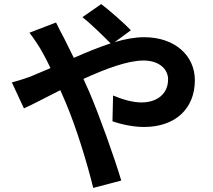

<svg xmlns="http://www.w3.org/2000/svg" viewBox="-20 -853 1040 939"><path d="M38 -450 97 -323C140 -342 203 -376 275 -412L302 -350C353 -229 405 -60 436 66L573 30C540 -82 463 -296 416 -405L388 -467C495 -516 604 -557 682 -557C757 -557 802 -516 802 -465C802 -393 747 -352 672 -352C628 -352 578 -367 533 -386L530 -260C568 -246 630 -232 684 -232C837 -232 933 -321 933 -461C933 -577 840 -671 685 -671C640 -671 591 -662 541 -647L620 -705C586 -741 511 -806 475 -833L383 -769C421 -740 485 -677 521 -641C463 -622 402 -597 341 -570L294 -665C283 -684 263 -725 254 -743L124 -693C144 -667 169 -630 183 -605C198 -579 213 -550 227 -520L137 -482C121 -475 77 -460 38 -450Z"/></svg>

Font: Noto Sans Mono CJK SC
Style: Bold
Weight: 700
Designer: Ryoko NISHIZUKA 西塚涼子 (kana, bopomofo & ideographs); Paul D. Hunt (Latin, Greek & Cyrillic); Sandoll Communications 산돌커뮤니
Foundry: Adobe
Version: Version 2.004;hotconv 1.0.118;makeotfexe 2.5.65603